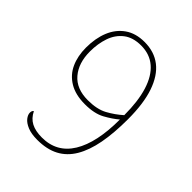

<svg xmlns="http://www.w3.org/2000/svg" viewBox="-206 -842 972 972"><g transform="rotate(45 279.5 -356.5)"><path d="M227 11Q184 11 156.5 -0.5Q129 -12 116 -28.5Q103 -45 103 -60Q103 -68 105.5 -73Q108 -78 112 -80Q129 -45 159 -29.5Q189 -14 235 -14Q341 -14 395.5 -103Q450 -192 450 -358Q421 -333 379 -310Q337 -287 270 -287Q202 -287 157.5 -314Q113 -341 92 -387.5Q71 -434 71 -494Q71 -561 92 -612.5Q113 -664 155.5 -694Q198 -724 261 -724Q331 -724 379 -686.5Q427 -649 452.5 -574.5Q478 -500 478 -388Q478 -289 464 -214.5Q450 -140 420 -89.5Q390 -39 342.5 -14Q295 11 227 11ZM266 -312Q331 -312 372.5 -334.5Q414 -357 450 -389Q450 -489 428.5 -558Q407 -627 365 -663Q323 -699 261 -699Q203 -699 167 -671Q131 -643 115 -596.5Q99 -550 99 -494Q99 -412 141.5 -362Q184 -312 266 -312Z"/></g></svg>

Font: Noto Serif Tibetan Thin
Style: Regular
Weight: 250
Version: Version 2.103